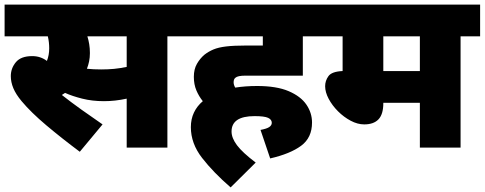

<svg xmlns="http://www.w3.org/2000/svg" viewBox="-20 -642 2108 835"><path d="M708 -484V0H531V-213Q481 -202 432 -202Q381 -202 337.5 -213Q294 -224 263 -238Q256 -233 249 -229Q287 -199 334.5 -165Q382 -131 426 -101L327 18Q248 -41 181.5 -97Q115 -153 74 -202Q49 -232 38 -258.5Q27 -285 27 -311Q27 -345 49 -371.5Q71 -398 120 -398Q139 -398 155 -392.5Q171 -387 184 -377Q194 -402 194 -432Q194 -459 188 -484H0V-622H793V-484ZM420 -340Q450 -340 476 -342.5Q502 -345 531 -351V-484H360Q365 -468 368 -450Q371 -432 371 -411Q371 -392 367.5 -375Q364 -358 358 -343Q386 -340 420 -340Z M1113 -77Q1140 -82 1151 -89.5Q1162 -97 1162 -108Q1162 -122 1146 -129.5Q1130 -137 1087 -137Q987 -137 987 -70Q987 -42 1010.5 -10.5Q1034 21 1092 65L983 173Q908 108 859 45Q810 -18 810 -89Q810 -124 823.5 -152.5Q837 -181 862 -202Q845 -223 834 -249Q823 -275 823 -308Q823 -341 836.5 -364.5Q850 -388 869 -404Q887 -418 908.5 -427Q930 -436 963.5 -440Q997 -444 1050 -444H1123V-484H778V-622H1382V-484H1297V-313H1047Q1014 -313 1004 -304Q996 -298 996 -284Q996 -273 1003 -261Q1047 -268 1098 -268Q1183 -268 1235.5 -245.5Q1288 -223 1312.5 -187Q1337 -151 1337 -109Q1337 -43 1289.5 -8Q1242 27 1155 47Z M1983 -484V0H1806V-195H1647V-193Q1647 -145 1626 -123Q1605 -101 1564 -101Q1535 -101 1505 -117Q1475 -133 1450 -158Q1425 -183 1409.5 -212Q1394 -241 1394 -267Q1394 -291 1408.5 -311Q1423 -331 1470 -333V-484H1367V-622H2068V-484ZM1806 -484H1647V-333H1806Z"/></svg>

Font: Noto Sans Black
Style: Regular
Weight: 900
Designer: Monotype Design Team
Foundry: Monotype Imaging Inc.
Version: Version 2.007